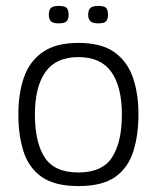

<svg xmlns="http://www.w3.org/2000/svg" viewBox="-20 -623 530 649"><path d="M245 6Q165 6 121 -25Q77 -56 59.5 -111Q42 -166 42 -237Q42 -307 61 -361.5Q80 -416 124.5 -447Q169 -478 245 -478Q322 -478 366 -447Q410 -416 429 -361.5Q448 -307 448 -237Q448 -166 430.5 -111Q413 -56 369.5 -25Q326 6 245 6ZM245 -40Q326 -40 359 -91.5Q392 -143 392 -236Q392 -329 356.5 -379.5Q321 -430 245 -430Q169 -430 133.5 -379.5Q98 -329 98 -236Q98 -142 131 -91Q164 -40 245 -40ZM212 -573Q212 -559 205.5 -551.5Q199 -544 178 -544Q159 -544 152 -551.5Q145 -559 145 -573Q145 -589 152 -596Q159 -603 178 -603Q199 -603 205.5 -596Q212 -589 212 -573ZM345 -573Q345 -559 339 -551.5Q333 -544 312 -544Q293 -544 285.5 -551.5Q278 -559 278 -573Q278 -589 285.5 -596Q293 -603 312 -603Q333 -603 339 -596Q345 -589 345 -573Z"/></svg>

Font: Glory Light
Style: Regular
Weight: 300
Version: Version 1.011